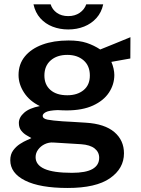

<svg xmlns="http://www.w3.org/2000/svg" viewBox="-20 -716 666 906"><path d="M299 171Q168.5 171 98.5 136Q28.5 101 28.5 40Q28.5 12.5 42 -6Q55.5 -24.5 74 -36.5Q92.5 -48.5 108 -55Q123.5 -61.5 128 -64.5Q119.5 -69.5 105.5 -77.5Q91.5 -85.5 80.2 -99.5Q69 -113.5 69 -136Q69 -162 93.8 -184Q118.5 -206 168 -215.5Q119.5 -239 93.5 -279Q67.5 -319 67.5 -362Q67.5 -413 97.2 -449.5Q127 -486 180 -505.5Q233 -525 303.5 -525Q355 -525 389.2 -513.5Q423.5 -502 453 -482.5Q463 -486.5 481 -493.8Q499 -501 520.5 -509.8Q542 -518.5 562 -526.8Q582 -535 595.5 -540.5L595 -440L505.5 -424Q512 -409.5 515.8 -392.5Q519.5 -375.5 519.5 -362.5Q519.5 -317.5 494.2 -279.2Q469 -241 418.8 -218Q368.5 -195 293.5 -195Q286 -195 273 -195.5Q260 -196 252 -196.5Q211.5 -195 196.5 -187Q181.5 -179 181.5 -169.5Q181.5 -156 204 -151.5Q226.5 -147 276 -143.5Q293.5 -142.5 322 -141Q350.5 -139.5 385.5 -137Q474 -131.5 519.5 -92.8Q565 -54 565 7.5Q565 79 499 125Q433 171 299 171ZM319.5 99.5Q385 99.5 416.5 81.5Q448 63.5 448 28.5Q448 1.5 426.5 -15.5Q405 -32.5 362.5 -35.5L232 -43.5Q210.5 -45 191.2 -35.8Q172 -26.5 160 -10.2Q148 6 148 25.5Q148 62 189.8 80.8Q231.5 99.5 319.5 99.5ZM297.5 -266.5Q345 -266.5 374.5 -290.8Q404 -315 404 -359.5Q404 -405.5 374.5 -431.2Q345 -457 297.5 -457Q249 -457 219.2 -431Q189.5 -405 189.5 -359.5Q189.5 -316.5 218 -291.5Q246.5 -266.5 297.5 -266.5ZM302 -577Q262.5 -577 228.2 -590.2Q194 -603.5 170.2 -630Q146.5 -656.5 138 -695.5H219Q226.5 -671 248.2 -655.5Q270 -640 302 -640Q333.5 -640 356 -655.5Q378.5 -671 387 -695.5H467Q459 -657.5 435.2 -631Q411.5 -604.5 377.2 -590.8Q343 -577 302 -577Z"/></svg>

Font: Public Sans Thin SemiBold
Style: Regular
Weight: 600
Version: Version 2.001